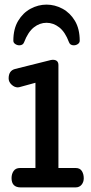

<svg xmlns="http://www.w3.org/2000/svg" viewBox="-20 -816 397 836"><path d="M70.3 0Q30.3 0 30.3 -40.5Q30.3 -58.6 39.3 -71.5Q48.3 -84.5 67.4 -84.5H134.3V-455.6L64.5 -436.5Q61.5 -435.5 57.6 -435.5Q43 -435.5 30.3 -447.5Q17.6 -459.5 17.6 -474.6Q17.6 -508.3 45.4 -515.6L201.7 -554.7Q205.6 -555.7 209.5 -555.7Q234.4 -555.7 234.4 -532.7V-84.5H309.6Q328.1 -84.5 336.4 -71.3Q344.7 -58.1 344.7 -39.6Q344.7 -23.4 335.2 -11.7Q325.7 0 308.6 0ZM64 -618.7Q54.7 -618.7 46.4 -624.3Q38.1 -629.9 38.1 -638.7Q38.1 -690.4 59.1 -725.3Q80.1 -760.3 113.3 -778.1Q146.5 -795.9 182.6 -795.9Q218.8 -795.9 252 -778.1Q285.2 -760.3 306.2 -725.3Q327.1 -690.4 327.1 -638.7Q327.1 -629.9 319.1 -624.3Q311 -618.7 301.3 -618.7Q285.2 -618.7 280.3 -632.3Q263.7 -676.8 238 -696.8Q212.4 -716.8 182.6 -716.8Q152.8 -716.8 127.4 -696.8Q102.1 -676.8 85 -632.3Q80.1 -618.7 64 -618.7Z"/></svg>

Font: Cutive
Style: Regular
Weight: 400
Version: Version 1.100; ttfautohint (v1.8.4.7-5d5b)